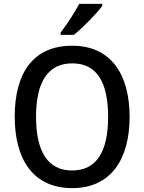

<svg xmlns="http://www.w3.org/2000/svg" viewBox="-20 -1054 744 991"><path d="M508 -1024V-1034H389C365 -989 326 -929 293 -886V-874H361C407 -910 481 -986 508 -1024ZM649 -451C649 -669 553 -818 353 -818C153 -818 56 -680 56 -452C56 -235 148 -83 353 -83C553 -83 649 -233 649 -451ZM166 -451C166 -627 225 -727 353 -727C481 -727 538 -628 538 -451C538 -274 480 -174 352 -174C225 -174 166 -275 166 -451Z"/></svg>

Font: Noto Sans Kannada UI SemiCondensed Medium
Style: Regular
Weight: 500
Width: 4
Designer: Jelle Bosma - Monotype Design Team
Foundry: Monotype Imaging Inc.
Version: Version 2.005